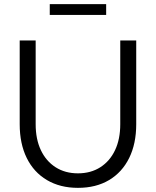

<svg xmlns="http://www.w3.org/2000/svg" viewBox="-20 -895 752 926"><path d="M356 11Q270 11 206.5 -26.5Q143 -64 109 -133Q75 -202 75 -296V-700H152V-296Q152 -224 177 -171Q202 -118 248 -88.5Q294 -59 356 -59Q418 -59 464 -88.5Q510 -118 535 -171Q560 -224 560 -296V-700H637V-296Q637 -202 603 -133Q569 -64 506 -26.5Q443 11 356 11ZM220 -823V-875H492V-823Z"/></svg>

Font: Red Hat Text VF
Style: Regular
Weight: 300
Designer: Pentagram, MCKL
Foundry: Pentagram, MCKL
Version: Version 1.023